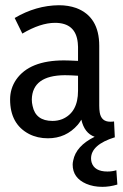

<svg xmlns="http://www.w3.org/2000/svg" viewBox="-20 -518 472 734"><path d="M428.7 187.5 424.8 132.8Q409.2 137.7 390.6 137.7Q340.8 137.7 330.1 102.5Q328.1 94.7 328.1 87.9Q328.1 35.2 418.9 6.8Q419.9 5.9 420.9 5.9H418.9L416 -53.7Q410.2 -52.7 401.4 -52.7Q367.2 -52.7 361.3 -87.9Q359.4 -99.6 359.4 -114.3V-342.8Q359.4 -454.1 271.5 -487.3Q241.2 -498 205.1 -498Q117.2 -497.1 36.1 -449.2L65.4 -389.6Q134.8 -430.7 190.4 -430.7Q269.5 -430.7 277.3 -354.5Q278.3 -346.7 278.3 -338.9V-285.2Q241.2 -287.1 224.6 -287.1Q92.8 -287.1 42 -213.9Q18.6 -179.7 18.6 -137.7Q18.6 -43.9 90.8 -5.9Q123 10.7 163.1 10.7Q232.4 10.7 277.3 -41Q285.2 -50.8 291 -60.5Q302.7 -8.8 341.8 4.9Q270.5 40 259.8 95.7Q257.8 104.5 257.8 111.3Q257.8 162.1 309.6 184.6Q336.9 196.3 371.1 196.3Q399.4 196.3 428.7 187.5ZM180.7 -55.7Q116.2 -55.7 104.5 -113.3Q101.6 -125 101.6 -137.7Q103.5 -229.5 227.5 -230.5Q248 -230.5 278.3 -228.5V-170.9Q278.3 -87.9 217.8 -62.5Q200.2 -55.7 180.7 -55.7Z"/></svg>

Font: Yaldevi Colombo Medium
Style: Regular
Weight: 500
Designer: Sol Matas, Denzil Rajitha, Kosala Senevirathne and Pathum Egodawatta
Foundry: Mooniak
Version: Version 1.020 ; ttfautohint (v1.6)